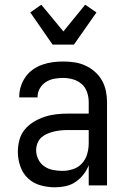

<svg xmlns="http://www.w3.org/2000/svg" viewBox="-20 -790 540 818"><path d="M214 8Q183 8 152.5 -0.5Q122 -9 99.5 -30Q77 -51 66.5 -81.5Q56 -112 56 -143Q56 -168 62.5 -193Q69 -218 85 -237.5Q101 -257 123 -270.5Q145 -284 169 -292Q193 -300 218 -303Q243 -306 269 -306H358V-355Q358 -376 351 -397Q344 -418 328 -432Q312 -446 291 -452Q270 -458 249 -458Q230 -458 211 -454.5Q192 -451 175.5 -440.5Q159 -430 149.5 -413Q140 -396 140 -377V-375H62V-378Q62 -401 69 -422.5Q76 -444 89 -462.5Q102 -481 120.5 -494Q139 -507 160.5 -514.5Q182 -522 204 -525Q226 -528 249 -528Q273 -528 297 -524.5Q321 -521 343 -511Q365 -501 383.5 -485Q402 -469 414 -448Q426 -427 431 -403Q436 -379 436 -355V0H358V-86Q350 -65 335.5 -46.5Q321 -28 302 -15Q283 -2 260 3Q237 8 214 8ZM246 -62Q269 -62 291.5 -69.5Q314 -77 329.5 -94Q345 -111 351.5 -134Q358 -157 358 -180V-236H269Q254 -236 239 -234.5Q224 -233 209.5 -229.5Q195 -226 181 -220Q167 -214 156 -204Q145 -194 139.5 -179.5Q134 -165 134 -150Q134 -130 143 -111.5Q152 -93 168.5 -81.5Q185 -70 205 -66Q225 -62 246 -62ZM204 -600 109 -737 156 -770 250 -656 343 -770 391 -737 295 -600Z"/></svg>

Font: Huly
Style: Regular
Weight: 400
Designer: Belleve Invis
Foundry: Belleve Invis
Version: Version 33.2.5; ttfautohint (v1.8.4)